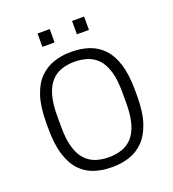

<svg xmlns="http://www.w3.org/2000/svg" viewBox="-154 -980 1001 1108"><g transform="rotate(-20 346.5 -426.0)"><path d="M341 10Q286 10 237 -6Q188 -22 151.5 -60Q115 -98 94.5 -163Q74 -228 74 -326V-360Q74 -459 95.5 -524Q117 -589 155 -626.5Q193 -664 241.5 -680Q290 -696 343 -696H352Q408 -696 456.5 -680Q505 -664 542 -626Q579 -588 599.5 -523Q620 -458 620 -360V-326Q620 -227 598 -162Q576 -97 538.5 -59.5Q501 -22 452.5 -6Q404 10 350 10ZM347 -50Q388 -50 424.5 -61.5Q461 -73 488.5 -101.5Q516 -130 531.5 -181Q547 -232 547 -310V-376Q547 -454 531.5 -505Q516 -556 488.5 -584.5Q461 -613 424.5 -624.5Q388 -636 347 -636Q305 -636 269 -624.5Q233 -613 205.5 -584.5Q178 -556 162.5 -505Q147 -454 147 -376V-310Q147 -232 162.5 -181Q178 -130 205.5 -101.5Q233 -73 269 -61.5Q305 -50 347 -50ZM203 -780V-862H278V-780ZM415 -780V-862H489V-780Z"/></g></svg>

Font: Chivo Medium ExtraLight
Style: Regular
Weight: 250
Version: Version 2.002